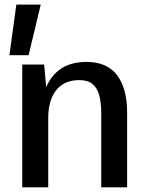

<svg xmlns="http://www.w3.org/2000/svg" viewBox="-20 -806 638 826"><path d="M20.5 -568.4 50.3 -786.1H155.3L103 -568.4ZM75.7 0V-528.3H169.9L178.7 -431.2Q202.1 -484.9 245.1 -512.2Q288.1 -539.6 351.6 -539.6Q440.9 -539.6 483.9 -482.4Q526.9 -425.3 526.9 -320.8V0H415.5V-319.8Q415.5 -365.2 406.7 -396.7Q397.9 -428.2 377.7 -444.8Q357.4 -461.4 321.8 -461.4Q287.1 -461.4 261.7 -449.5Q236.3 -437.5 220 -415.8Q203.6 -394 195.6 -364.5Q187.5 -335 187.5 -300.3V0Z"/></svg>

Font: Comme Medium
Style: Regular
Weight: 500
Version: Version 1.000;gftools[0.9.27]